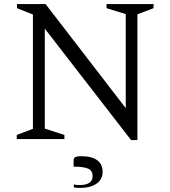

<svg xmlns="http://www.w3.org/2000/svg" viewBox="-20 -680 833 939"><path d="M62 0V-20L141 -50V-609L63 -640V-660H203L595 -151V-611L501 -640V-660H731V-640L652 -610V5H621L199 -540V-51L295 -20V0ZM374 239Q367 239 357.5 238.5Q348 238 341 236V222Q348 224 356 224.5Q364 225 369 225Q433 225 433 181Q433 155 411.5 145Q390 135 340 135V102Q340 94 347.5 89Q355 84 378 84Q430 84 456 104Q482 124 482 160Q482 198 451.5 218.5Q421 239 374 239Z"/></svg>

Font: Spectral Light
Style: Regular
Weight: 300
Designer: Jean-Baptiste Levee
Foundry: Production Type
Version: Version 2.001